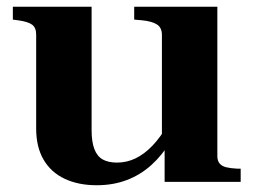

<svg xmlns="http://www.w3.org/2000/svg" viewBox="-20 -538 750 568"><path d="M251 -518V-153Q251 -119 259 -97.5Q267 -76 283.5 -66.5Q300 -57 326 -57Q355 -57 381 -69.5Q407 -82 431 -107Q455 -132 476 -169L485 -120Q460 -79 428 -50Q396 -21 355.5 -5.5Q315 10 266 10Q212 10 171.5 -9Q131 -28 109 -65.5Q87 -103 87 -158V-436Q87 -456 75 -465Q63 -474 33 -478L18 -480V-518ZM623 -518V-76Q623 -62 630 -54Q637 -46 650 -43Q663 -40 682 -39H692V0H467V-110L459 -111V-435Q459 -456 444.5 -465.5Q430 -475 400 -478L377 -480V-518Z"/></svg>

Font: Roboto Serif 120pt Expanded SemiBold
Style: Regular
Weight: 600
Width: 7
Designer: Greg Gazdowicz
Foundry: Commercial Type
Version: Version 1.008